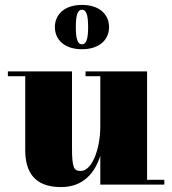

<svg xmlns="http://www.w3.org/2000/svg" viewBox="-20 -750 700 780"><path d="M203 -640C203 -589 241.5 -550 313 -550C384.5 -550 423 -589 423 -640C423 -691 384.5 -730 313 -730C241.5 -730 203 -691 203 -640ZM288 -640C288 -690.5 296 -710.5 313 -710.5C330 -710.5 338 -690.5 338 -640C338 -589.5 330 -570 313 -570C296 -570 288 -589.5 288 -640ZM272.5 -460H12V-440.5H82.5V-141C82.5 -54 117.5 10 228 10C318.5 10 365.5 -48 387.5 -117V0H647.5V-19.5H577.5V-460H327.5V-440.5H387.5V-237.5C387.5 -140.5 352 -55.5 308.5 -55.5C280.5 -55.5 272.5 -66.5 272.5 -150.5Z"/></svg>

Font: Bodoni* 11pt Fatface
Style: Regular
Weight: 900
Version: Version 2.3